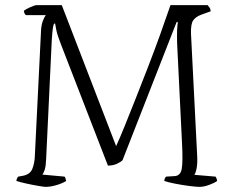

<svg xmlns="http://www.w3.org/2000/svg" viewBox="-20 -729 911 749"><path d="M159 0Q152 0 128.5 -4Q105 -8 80.5 -13.5Q56 -19 44 -23Q44 -28 46.5 -33Q49 -38 51 -40L68 -43Q97 -48 106 -70Q115 -92 116 -122L140 -608Q141 -631 147 -647Q153 -663 159 -670H81Q75 -674 73 -687Q79 -692 97 -700.5Q115 -709 124 -709H221L433 -159Q446 -187 465.5 -235Q485 -283 508.5 -342.5Q532 -402 557 -466.5Q582 -531 604.5 -593.5Q627 -656 645 -709H790Q793 -705 797 -700Q801 -695 802 -685L766 -672Q744 -664 734 -650Q724 -636 725 -599L749 -125Q751 -93 747 -72.5Q743 -52 738 -47L821 -40Q823 -37 824.5 -33.5Q826 -30 827 -23Q816 -15 795.5 -7.5Q775 0 758 0Q746 0 718.5 -3.5Q691 -7 663 -12.5Q635 -18 621 -23Q621 -33 628 -40L661 -42Q684 -43 689 -70.5Q694 -98 690 -172L671 -559Q670 -589 671 -612Q672 -635 674 -642L669 -643L458 -104Q451 -97 436 -90Q421 -83 401 -83L217 -558Q204 -591 200 -610.5Q196 -630 195 -637H191Q188 -632 186 -617.5Q184 -603 182 -573L160 -109Q159 -81 154.5 -67Q150 -53 145 -48L232 -40Q234 -38 236 -31.5Q238 -25 238 -23Q222 -13 199 -6.5Q176 0 159 0Z"/></svg>

Font: Texturina 72pt Thin
Style: Regular
Weight: 100
Designer: Guillermo Torres Carreño
Foundry: Omnibus-Type
Version: Version 1.002; ttfautohint (v1.8.3)